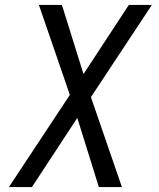

<svg xmlns="http://www.w3.org/2000/svg" viewBox="-20 -755 640 775"><path d="M16 0 262 -372 137 -735H230L317 -456L500 -735H593L347 -363L472 0H379L292 -279L109 0Z"/></svg>

Font: Iosevka Extended
Style: Italic
Weight: 400
Width: 7
Italic angle: -9°
Monospace: yes
Designer: Belleve Invis
Foundry: Belleve Invis
Version: Version 32.5.0; ttfautohint (v1.8.4)